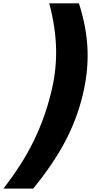

<svg xmlns="http://www.w3.org/2000/svg" viewBox="-127 -927 539 1138"><path d="M361.8 -357.9Q327.6 -217.8 258.5 -87.2Q189.5 43.5 69.8 190.9H-106.9Q5.9 45.9 72 -90.1Q138.2 -226.1 173.8 -370.1Q207 -496.6 205.6 -627.9Q204.1 -759.3 165 -907.2H340.8Q386.7 -764.6 391.8 -631.8Q397 -499 361.8 -357.9Z"/></svg>

Font: Sinkin Sans 800 Black Italic
Style: Regular
Weight: 900
Italic angle: -112°
Designer: Keith Bates
Foundry: K-Type
Version: Sinkin Sans (version 1.0)  by Keith Bates   •   © 2014   www